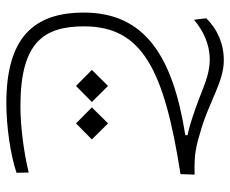

<svg xmlns="http://www.w3.org/2000/svg" viewBox="-82 -366 749 626"><g transform="rotate(90 293.0 -53.5)"><path d="M316.4 300.8C394 300.8 486.8 287.1 543.9 267.6L543 228C482.9 242.2 400.9 254.9 326.2 254.9C119.6 254.9 66.4 179.7 66.4 47.4C66.4 -143.1 209 -213.9 548.3 -267.1L549.8 -313C480 -311.5 460 -316.9 398.4 -335.4C308.6 -362.8 245.1 -408.2 177.7 -408.2C122.1 -408.2 76.2 -387.2 40 -351.1L44.9 -311C79.1 -339.8 123 -362.3 173.8 -362.3C228 -362.3 266.1 -339.8 328.6 -317.9C381.8 -299.3 396 -295.4 421.4 -290V-282.7C163.6 -242.2 21.5 -150.4 21.5 48.3C21.5 214.4 106.4 300.8 316.4 300.8ZM260.7 73.7 313 22 260.7 -30.8 208.5 22ZM382.8 73.7 435.1 22 382.8 -30.8 330.6 22Z"/></g></svg>

Font: Cascadia Code PL ExtraLight
Style: Regular
Weight: 200
Monospace: yes
Designer: Aaron Bell
Foundry: Saja Typeworks
Version: Version 2404.023